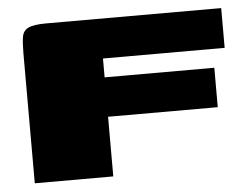

<svg xmlns="http://www.w3.org/2000/svg" viewBox="-40 -509 724 558"><g transform="rotate(-5 321.5 -230.0)"><path d="M40 0V-380Q40 -410 43 -427.5Q46 -445 61.5 -452.5Q77 -460 114 -460H624V-344H269V-289H589V-174H269V0Z"/></g></svg>

Font: Genos Thin Black
Style: Regular
Weight: 900
Version: Version 1.010